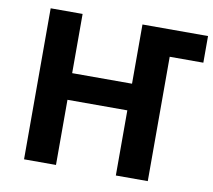

<svg xmlns="http://www.w3.org/2000/svg" viewBox="-79 -804 992 894"><g transform="rotate(10 417.0 -357.0)"><path d="M90 0V-714H241V-434H524V-714H834V-588H675V0H524V-308H241V0Z"/></g></svg>

Font: Noto Sans
Style: Bold
Weight: 700
Designer: Monotype Design Team
Foundry: Monotype Imaging Inc.
Version: Version 2.000;GOOG;noto-source:20170915:90ef993387c0; ttfaut